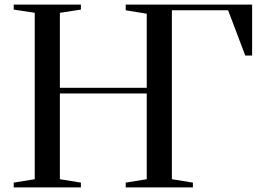

<svg xmlns="http://www.w3.org/2000/svg" viewBox="-20 -820 1144 840"><path d="M530 -800H1083V-577H1053L978 -775H732V-36L824 -21V0H530V-21L622 -36V-411H242V-36L334 -21V0H40V-21L132 -36V-764L40 -778V-800H334V-778L242 -764V-436H622V-760L530 -775Z"/></svg>

Font: Prata
Style: Regular
Weight: 400
Designer: Ivan Petrov
Foundry: Cyreal
Version: Version 2.000